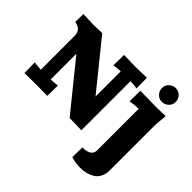

<svg xmlns="http://www.w3.org/2000/svg" viewBox="-233 -1130 1665 1665"><g transform="rotate(45 600.0 -297.5)"><path d="M955.1 -750Q955.1 -788.1 981 -811.5Q1006.8 -835 1040 -835Q1078.1 -835 1101.6 -809.1Q1125 -783.2 1125 -750Q1125 -711.9 1099.1 -688.5Q1073.2 -665 1040 -665Q1002 -665 978.5 -690.9Q955.1 -716.8 955.1 -750ZM1149.9 -601.1Q1149.9 -580.6 1145 -540.3Q1140.1 -500 1140.1 -480V74.2Q1140.1 120.6 1122.6 154.5Q1105 188.5 1075.2 206.3Q1045.4 224.1 1012.5 232.2Q979.5 240.2 941.9 240.2Q878.9 240.2 829.1 222.2L832 102.1Q846.2 102.1 859.4 100.6Q872.6 99.1 887.9 94.5Q903.3 89.8 914.3 82.3Q925.3 74.7 932.6 61Q939.9 47.4 939.9 29.8V-480Q893.1 -480 861.8 -474.1L837.9 -470.2L839.8 -601.1L1040 -598.1ZM799.8 -721.2 801.8 -591.8 777.8 -595.2Q734.9 -600.1 720.2 -600.1V2.9Q604 0 600.1 0H573.2L220.2 -436V-120.1Q234.9 -120.1 277.8 -125L301.8 -127.9L299.8 1L160.2 -1L20 1L18.1 -127.9L42 -125Q85 -120.1 100.1 -120.1V-529.8Q100.1 -601.1 42 -618.2L18.1 -625L20 -722.2L160.2 -717.8L252 -721.2L600.1 -291V-600.1Q585 -600.1 542 -595.2L518.1 -591.8L520 -721.2L660.2 -717.8Z"/></g></svg>

Font: Zantroke
Style: Regular
Weight: 500
Foundry: gluk
Version: Version 0.36